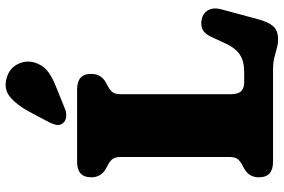

<svg xmlns="http://www.w3.org/2000/svg" viewBox="-184 -812 1013 686"><g transform="rotate(-90 323.0 -468.5)"><path d="M370.5 -596.5 355 -588Q342.5 -581 336.2 -572Q330 -563 330 -545V-149Q330 -124 341.2 -113.5Q352.5 -103 372.5 -103H408.5Q447.5 -103 471.2 -118.5Q495 -134 512.5 -172.5L534 -219Q545 -244 561.2 -251.8Q577.5 -259.5 599 -254.5Q620.5 -249.5 630.5 -231Q640.5 -212.5 633.5 -186L598 -54.5Q588 -16.5 572.5 0.8Q557 18 526.5 18Q509 18 493.8 13.5Q478.5 9 460.2 4.5Q442 0 416.5 0H88.5Q33 0 33 -50Q33 -86.5 65 -103.5L80.5 -112Q93 -119 99.2 -128Q105.5 -137 105.5 -155V-545Q105.5 -563 99.2 -572Q93 -581 80.5 -588L65 -596.5Q33 -613.5 33 -650Q33 -700 88.5 -700H347Q402.5 -700 402.5 -650Q402.5 -613.5 370.5 -596.5ZM269.5 -875Q292.5 -916.5 320 -939.5Q347.5 -962.5 387 -952Q421.5 -942.5 436.5 -913.8Q451.5 -885 444 -855Q436 -826 415.5 -808Q395 -790 353.5 -774L276.5 -743Q262.5 -737.5 248 -739.2Q233.5 -741 226 -751Q217.5 -762.5 220.5 -775Q223.5 -787.5 230.5 -801.5Z"/></g></svg>

Font: Fraunces 72pt S100 Black
Style: Regular
Weight: 900
Version: Version 1.000; ttfautohint (v1.8.3)